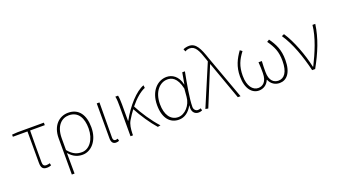

<svg xmlns="http://www.w3.org/2000/svg" viewBox="-75 -1497 4214 2386"><g transform="rotate(-20 2032.0 -304.5)"><path d="M298 13C321 13 343 7 354 2L347 -28C334 -24 317 -20 301 -20C268 -20 255 -37 255 -75C255 -215 255 -353 257 -494H451V-527H101L29 -522V-494H222V-81C222 -14 242 13 298 13Z M557 198H593C593 92 593 31 591 -75C647 -9 704 13 770 13C880 13 986 -92 986 -271C986 -434 916 -540 774 -540C659 -540 557 -452 557 -283ZM772 -20C715 -20 656 -35 593 -113V-268C593 -435 680 -507 772 -507C898 -507 949 -405 949 -271C949 -124 870 -20 772 -20Z M1211 13C1229 13 1242 9 1252 4L1245 -26C1232 -22 1224 -20 1214 -20C1197 -20 1183 -33 1183 -59C1183 -217 1185 -368 1186 -527H1150V-66C1150 -10 1173 13 1211 13Z M1801 0C1714 -95 1626 -228 1573 -332C1644 -419 1716 -480 1777 -504L1773 -540C1668 -503 1533 -354 1445 -191H1441V-409C1441 -453 1438 -503 1432 -527H1396C1405 -486 1405 -438 1405 -396V0H1438V-24C1440 -85 1447 -144 1474 -188C1499 -230 1525 -269 1552 -304C1605 -203 1694 -70 1764 7Z M2043 13C2116 13 2177 -29 2221 -109H2224C2209 -29 2249 13 2302 13C2325 13 2340 7 2351 2L2343 -28C2333 -24 2318 -20 2305 -20C2276 -20 2252 -44 2252 -79C2252 -188 2287 -375 2316 -527H2281L2254 -376H2252C2226 -496 2147 -540 2076 -540C1955 -540 1847 -434 1847 -249C1847 -74 1929 13 2043 13ZM2046 -20C1944 -20 1885 -110 1885 -249C1885 -414 1976 -507 2075 -507C2128 -507 2202 -485 2236 -328L2227 -222C2219 -112 2133 -20 2046 -20Z M2431 7 2640 -502H2644L2824 0H2860L2651 -574C2602 -722 2562 -807 2471 -807C2438 -807 2411 -799 2393 -790L2407 -757C2422 -766 2442 -775 2468 -775C2541 -775 2574 -705 2617 -574L2626 -546L2395 0Z M3101 13C3158 13 3211 -18 3235 -79H3239C3264 -18 3316 13 3375 13C3467 13 3538 -62 3538 -234C3538 -368 3497 -450 3433 -540L3402 -521C3467 -428 3500 -359 3500 -234C3500 -85 3446 -20 3371 -20C3315 -20 3254 -55 3254 -177C3254 -217 3254 -267 3258 -320H3214C3219 -267 3219 -217 3219 -177C3219 -55 3159 -20 3103 -20C3033 -20 2972 -90 2972 -228C2972 -356 3009 -432 3075 -519L3046 -540C2984 -453 2937 -363 2937 -232C2937 -65 3014 13 3101 13Z M3807 0H3847C3946 -179 4015 -345 4040 -527H4003C3988 -368 3909 -185 3835 -37H3830C3794 -204 3717 -412 3631 -540L3598 -526C3693 -387 3761 -191 3807 0Z"/></g></svg>

Font: Noto Sans CJK Thin
Style: Regular
Weight: 100
Designer: Ryoko NISHIZUKA (kana & ideographs); Paul D. Hunt (Latin, Greek & Cyrillic); Wenlong ZHANG (bopomofo); Sandoll Communica
Foundry: Adobe Systems Incorporated
Version: Version 1.000;PS 1;hotconv 1.0.78;makeotf.lib2.5.61930